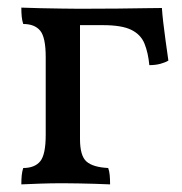

<svg xmlns="http://www.w3.org/2000/svg" viewBox="-20 -481 477 504"><path d="M36 3Q36 -10 37 -20.5Q38 -31 41 -40Q71 -40 85.5 -57.5Q100 -75 100 -127V-331Q100 -383 85.5 -400.5Q71 -418 41 -418Q38 -427 37 -437.5Q36 -448 36 -461Q58 -460 86 -459.5Q114 -459 142 -458.5Q170 -458 190 -458V-116Q190 -72 207 -57Q224 -42 264 -40Q267 -32 268 -21Q269 -10 269 3Q250 2 229 1.5Q208 1 187 0.5Q166 0 145 0Q114 0 86 1Q58 2 36 3ZM372 -310Q369 -342 359.5 -366Q350 -390 325 -402.5Q300 -415 250 -415H168L187 -458Q246 -458 289.5 -458.5Q333 -459 361.5 -459.5Q390 -460 405 -460Q406 -444 408.5 -422.5Q411 -401 414.5 -375.5Q418 -350 422 -322Q414 -317 401 -313.5Q388 -310 372 -310Z"/></svg>

Font: Vollkorn
Style: Regular
Weight: 400
Designer: Friedrich Althausen
Foundry: Friedrich Althausen
Version: Version 4.104